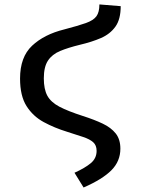

<svg xmlns="http://www.w3.org/2000/svg" viewBox="-20 -613 655 854"><path d="M422.1 -593.3 516.9 -585.6Q516.9 -527.2 493.3 -494.4Q469.7 -461.5 429 -443.8Q388.2 -426.2 335.4 -413.8Q283.1 -401 247.4 -386.2Q211.8 -371.3 193.3 -343.3Q174.9 -315.4 174.9 -264.6Q174.9 -216.4 190.5 -187.4Q206.2 -158.5 244.1 -138.5Q282.1 -118.5 349.2 -96.9Q399 -81 436.4 -63.3Q473.8 -45.6 494.6 -19.5Q515.4 6.7 515.4 48.2Q515.4 104.1 475.4 144.4Q435.4 184.6 351.8 221L311.3 155.4Q357.9 134.4 383.8 112.8Q409.7 91.3 409.7 57.9Q409.7 33.3 394.6 19.7Q379.5 6.2 350.3 -3.6Q321 -13.3 279 -26.7Q222.1 -44.1 174.4 -70Q126.7 -95.9 97.9 -141.3Q69.2 -186.7 69.2 -263.6Q69.2 -359.5 122.8 -409.7Q176.4 -460 265.6 -482.1Q328.2 -498.5 362.1 -510.5Q395.9 -522.6 409 -540.8Q422.1 -559 422.1 -593.3Z"/></svg>

Font: Fira Code Retina
Style: Regular
Weight: 450
Monospace: yes
Designer: Carrois Corporate, Edenspiekermann AG, Nikita Prokopov
Foundry: Carrois Corporate, Edenspiekermann AG, Nikita Prokopov
Version: Version 6.002